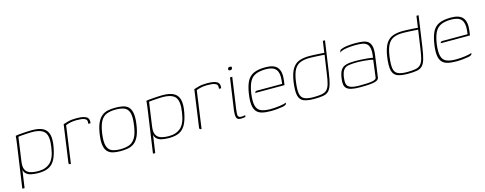

<svg xmlns="http://www.w3.org/2000/svg" viewBox="-27 -1103 4564 1807"><g transform="rotate(-15 2255.0 -199.0)"><path d="M28 107 88 -311Q92 -340 94.5 -362Q97 -384 97 -390Q105 -392 122.5 -394Q140 -396 163.5 -397.5Q187 -399 211.5 -400.5Q236 -402 257 -402Q329 -402 367.5 -379.5Q406 -357 416.5 -310.5Q427 -264 413 -192Q400 -122 377 -78.5Q354 -35 315 -15.5Q276 4 214 4Q175 4 142 -3Q109 -10 90 -31.5Q71 -53 73 -96L81 -108L50 107ZM219 -14Q289 -14 333.5 -54Q378 -94 392 -196Q409 -300 377.5 -342Q346 -384 251 -384Q234 -384 206.5 -382.5Q179 -381 154 -379Q129 -377 119 -375L86 -141Q79 -90 93 -62.5Q107 -35 139.5 -24.5Q172 -14 219 -14Z M530 0H524Q517 0 513 -3.5Q509 -7 510 -16L561 -379Q580 -385 610.5 -393.5Q641 -402 692 -402Q736 -402 761 -395Q786 -388 796.5 -376.5Q807 -365 808.5 -351Q810 -337 808 -322H786L787 -336Q789 -359 773.5 -369Q758 -379 735 -381.5Q712 -384 689 -384Q655 -384 627 -378Q599 -372 581 -364Z M1014 5Q976 5 944.5 -1.5Q913 -8 891.5 -28Q870 -48 862 -89Q854 -130 864 -199Q874 -268 893.5 -309Q913 -350 940 -370.5Q967 -391 1000.5 -397Q1034 -403 1072 -403Q1110 -403 1142 -396.5Q1174 -390 1195 -370Q1216 -350 1224 -309Q1232 -268 1222 -199Q1212 -129 1193 -88Q1174 -47 1146.5 -27Q1119 -7 1085.5 -1Q1052 5 1014 5ZM1017 -13Q1065 -13 1101.5 -25.5Q1138 -38 1162.5 -77.5Q1187 -117 1198 -199Q1210 -281 1196.5 -320.5Q1183 -360 1150 -372.5Q1117 -385 1069 -385Q1021 -385 984.5 -372.5Q948 -360 924 -320.5Q900 -281 888 -199Q877 -117 890.5 -77.5Q904 -38 937 -25.5Q970 -13 1017 -13Z M1301 107 1361 -311Q1365 -340 1367.5 -362Q1370 -384 1370 -390Q1378 -392 1395.5 -394Q1413 -396 1436.5 -397.5Q1460 -399 1484.5 -400.5Q1509 -402 1530 -402Q1602 -402 1640.5 -379.5Q1679 -357 1689.5 -310.5Q1700 -264 1686 -192Q1673 -122 1650 -78.5Q1627 -35 1588 -15.5Q1549 4 1487 4Q1448 4 1415 -3Q1382 -10 1363 -31.5Q1344 -53 1346 -96L1354 -108L1323 107ZM1492 -14Q1562 -14 1606.5 -54Q1651 -94 1665 -196Q1682 -300 1650.5 -342Q1619 -384 1524 -384Q1507 -384 1479.5 -382.5Q1452 -381 1427 -379Q1402 -377 1392 -375L1359 -141Q1352 -90 1366 -62.5Q1380 -35 1412.5 -24.5Q1445 -14 1492 -14Z M1803 0H1797Q1790 0 1786 -3.5Q1782 -7 1783 -16L1834 -379Q1853 -385 1883.5 -393.5Q1914 -402 1965 -402Q2009 -402 2034 -395Q2059 -388 2069.5 -376.5Q2080 -365 2081.5 -351Q2083 -337 2081 -322H2059L2060 -336Q2062 -359 2046.5 -369Q2031 -379 2008 -381.5Q1985 -384 1962 -384Q1928 -384 1900 -378Q1872 -372 1854 -364Z M2185 3Q2151 3 2144 -21Q2137 -45 2142 -86L2187 -399H2209L2165 -89Q2158 -43 2165 -28.5Q2172 -14 2196 -14Q2201 -14 2215 -15.5Q2229 -17 2233 -19L2231 -2Q2227 -1 2220 0Q2213 1 2204 2Q2195 3 2185 3ZM2207 -463Q2201 -463 2195 -466Q2189 -469 2190 -479Q2192 -490 2197.5 -493Q2203 -496 2210 -496Q2218 -496 2224 -493.5Q2230 -491 2228 -479Q2226 -469 2219.5 -466Q2213 -463 2207 -463Z M2477 7Q2426 7 2391.5 -2Q2357 -11 2338 -34Q2319 -57 2314 -97.5Q2309 -138 2318 -200Q2329 -275 2351.5 -320Q2374 -365 2417 -385Q2460 -405 2534 -405Q2617 -405 2649 -364.5Q2681 -324 2670 -241L2664 -196H2379Q2380 -203 2384.5 -208Q2389 -213 2399 -213H2645L2649 -246Q2657 -317 2630 -351.5Q2603 -386 2532 -386Q2472 -386 2433.5 -369.5Q2395 -353 2373.5 -313Q2352 -273 2341 -200Q2331 -124 2341.5 -83.5Q2352 -43 2385.5 -27.5Q2419 -12 2479 -12Q2499 -12 2521.5 -13.5Q2544 -15 2566 -18Q2588 -21 2605.5 -25Q2623 -29 2633 -34L2632 -26Q2631 -19 2624.5 -14Q2618 -9 2598 -4Q2572 1 2540.5 4Q2509 7 2477 7Z M2902 2Q2836 2 2799.5 -13Q2763 -28 2752.5 -71.5Q2742 -115 2754 -203Q2766 -284 2792 -326.5Q2818 -369 2859.5 -384.5Q2901 -400 2958 -400Q2973 -400 2997.5 -399Q3022 -398 3047 -396.5Q3072 -395 3091 -393.5Q3110 -392 3115 -391L3103 -384L3120 -505H3141L3097 -201Q3087 -132 3075 -91.5Q3063 -51 3043 -30.5Q3023 -10 2989 -4Q2955 2 2902 2ZM2898 -16Q2949 -16 2980.5 -22Q3012 -28 3030 -46.5Q3048 -65 3058 -100.5Q3068 -136 3076 -196L3102 -375Q3088 -376 3061.5 -377.5Q3035 -379 3007 -380.5Q2979 -382 2957 -382Q2903 -382 2866 -367Q2829 -352 2807.5 -312.5Q2786 -273 2776 -199Q2766 -123 2773 -84Q2780 -45 2810.5 -30.5Q2841 -16 2898 -16Z M3349 8Q3297 8 3265 1Q3233 -6 3217 -21Q3201 -36 3197.5 -60Q3194 -84 3199 -118Q3206 -169 3223 -196Q3240 -223 3274 -233Q3308 -243 3364 -243Q3389 -243 3416.5 -241.5Q3444 -240 3469 -238Q3494 -236 3511.5 -233.5Q3529 -231 3535 -229Q3544 -284 3538.5 -316Q3533 -348 3516 -363Q3499 -378 3472.5 -382.5Q3446 -387 3413 -387Q3380 -387 3346.5 -384Q3313 -381 3287 -374Q3261 -367 3250 -355L3252 -362Q3254 -379 3268.5 -385Q3283 -391 3295 -394Q3313 -399 3345 -402Q3377 -405 3408 -405Q3449 -405 3480.5 -400.5Q3512 -396 3532 -380.5Q3552 -365 3560 -333.5Q3568 -302 3560 -247L3531 -36Q3528 -13 3489 -2.5Q3450 8 3349 8ZM3351 -9Q3437 -9 3472 -16.5Q3507 -24 3510 -40L3532 -210Q3525 -214 3499 -217.5Q3473 -221 3441.5 -224Q3410 -227 3386 -227Q3332 -227 3298 -221.5Q3264 -216 3246.5 -193Q3229 -170 3222 -119Q3217 -82 3223 -57.5Q3229 -33 3258 -21Q3287 -9 3351 -9Z M3814 2Q3748 2 3711.5 -13Q3675 -28 3664.5 -71.5Q3654 -115 3666 -203Q3678 -284 3704 -326.5Q3730 -369 3771.5 -384.5Q3813 -400 3870 -400Q3885 -400 3909.5 -399Q3934 -398 3959 -396.5Q3984 -395 4003 -393.5Q4022 -392 4027 -391L4015 -384L4032 -505H4053L4009 -201Q3999 -132 3987 -91.5Q3975 -51 3955 -30.5Q3935 -10 3901 -4Q3867 2 3814 2ZM3810 -16Q3861 -16 3892.5 -22Q3924 -28 3942 -46.5Q3960 -65 3970 -100.5Q3980 -136 3988 -196L4014 -375Q4000 -376 3973.5 -377.5Q3947 -379 3919 -380.5Q3891 -382 3869 -382Q3815 -382 3778 -367Q3741 -352 3719.5 -312.5Q3698 -273 3688 -199Q3678 -123 3685 -84Q3692 -45 3722.5 -30.5Q3753 -16 3810 -16Z M4284 7Q4233 7 4198.5 -2Q4164 -11 4145 -34Q4126 -57 4121 -97.5Q4116 -138 4125 -200Q4136 -275 4158.5 -320Q4181 -365 4224 -385Q4267 -405 4341 -405Q4424 -405 4456 -364.5Q4488 -324 4477 -241L4471 -196H4186Q4187 -203 4191.5 -208Q4196 -213 4206 -213H4452L4456 -246Q4464 -317 4437 -351.5Q4410 -386 4339 -386Q4279 -386 4240.5 -369.5Q4202 -353 4180.5 -313Q4159 -273 4148 -200Q4138 -124 4148.5 -83.5Q4159 -43 4192.5 -27.5Q4226 -12 4286 -12Q4306 -12 4328.5 -13.5Q4351 -15 4373 -18Q4395 -21 4412.5 -25Q4430 -29 4440 -34L4439 -26Q4438 -19 4431.5 -14Q4425 -9 4405 -4Q4379 1 4347.5 4Q4316 7 4284 7Z"/></g></svg>

Font: Genos Thin Thin
Style: Italic
Weight: 250
Italic angle: -8°
Version: Version 1.010